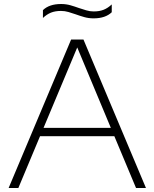

<svg xmlns="http://www.w3.org/2000/svg" viewBox="-20 -937 770 957"><path d="M23 0 334.5 -740H396L707.5 0H658L550 -258H179.5L71.5 0ZM197 -299.5H532.5L365 -700.5ZM446.5 -845.5Q422 -845.5 400 -851.8Q378 -858 357.5 -865.5Q339 -872 321 -877.2Q303 -882.5 284 -882.5Q255 -882.5 234 -874Q213 -865.5 194 -847.5V-886.5Q225.5 -917 284.5 -917Q309 -917 331 -910.8Q353 -904.5 373.5 -897Q392 -891 410 -885.5Q428 -880 447 -880Q476 -880 497 -888.5Q518 -897 537 -915V-876Q505.5 -845.5 446.5 -845.5Z"/></svg>

Font: Encode Sans Exp XLt
Style: Regular
Weight: 200
Width: 7
Designer: Multiple Designers
Foundry: Impallari Type
Version: Version 3.002; ttfautohint (v1.8.3) -l 8 -r 50 -G 200 -x 14 